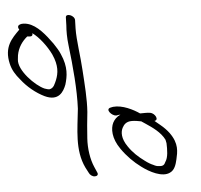

<svg xmlns="http://www.w3.org/2000/svg" viewBox="-253 -735 857 817"><g transform="rotate(-5 175.5 -326.5)"><path d="M-198 -497C-192 -470 -178 -448 -160 -427C-134 -393 -98 -364 -63 -347C-4 -319 19 -359 30 -388C40 -422 48 -461 22 -519C16 -534 6 -549 -5 -566C-33 -605 -67 -648 -107 -659C-131 -666 -160 -661 -145 -638C-179 -604 -215 -570 -198 -497ZM-162 -512 -160 -530C-154 -563 -136 -588 -114 -606H-113C-99 -604 -89 -604 -91 -618C-64 -599 -32 -558 -14 -520C8 -471 3 -439 -8 -411C-15 -396 -20 -377 -39 -374C-45 -374 -51 -376 -60 -379C-99 -396 -168 -466 -162 -512ZM96 -6C100 4 111 12 121 12C131 12 138 6 132 -5L122 -28C107 -62 100 -109 103 -152C105 -189 109 -225 113 -264C117 -317 112 -382 108 -443C105 -500 93 -572 94 -622L95 -657C96 -678 58 -692 57 -673L56 -638C54 -615 54 -586 58 -553C69 -461 78 -362 74 -281C65 -193 47 -106 84 -29ZM240 -95C263 -62 291 -34 321 -12C354 13 407 41 441 24C461 15 468 -8 473 -30C480 -61 489 -96 454 -144C445 -156 433 -169 417 -182L394 -201C415 -203 400 -233 379 -237C365 -239 351 -238 336 -238C310 -256 264 -280 224 -276L214 -274C187 -269 216 -238 234 -238L246 -240H252C236 -233 226 -222 219 -209C207 -185 206 -143 240 -95ZM271 -103C246 -139 248 -167 257 -184C264 -197 274 -209 298 -209C310 -209 324 -207 338 -204L356 -192C383 -174 418 -150 434 -117L437 -102C438 -75 438 -41 425 -23C420 -12 415 -5 395 -8C389 -8 382 -10 373 -15C363 -19 351 -26 338 -36C313 -54 289 -76 271 -103Z"/></g></svg>

Font: Stray Cat
Style: OpSuObl
Weight: 400
Version: Version 1.0